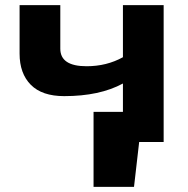

<svg xmlns="http://www.w3.org/2000/svg" viewBox="-20 -551 729 745"><path d="M56 -343V-531H214V-362Q214 -294 316 -294Q394 -294 457 -329V-531H615V0H520L500 174H343V-117H457V-227Q367 -178 229 -178Q143 -178 99.5 -222Q56 -266 56 -343Z"/></svg>

Font: Fix15 Mono
Style: Bold
Weight: 700
Designer: Carrois Corporate & Edenspiekermann AG
Foundry: Carrois Corporate GbR & Edenspiekermann AG
Version: Version 3.206